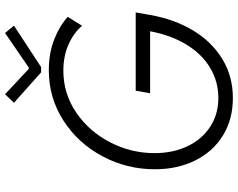

<svg xmlns="http://www.w3.org/2000/svg" viewBox="-112 -830 950 767"><g transform="rotate(-90 363.5 -447.0)"><path d="M70.3 -304.2Q70.3 -415.5 122.1 -512.9Q173.8 -610.4 264.6 -668.9Q355.5 -727.5 465.8 -727.5Q533.7 -727.5 588.4 -706.1Q643.1 -684.6 679.2 -651.9L643.6 -594.7Q614.7 -628.4 568.4 -648.9Q522 -669.4 464.4 -669.4Q372.6 -669.4 297.1 -618.2Q221.7 -566.9 178.2 -482.9Q134.8 -398.9 134.8 -305.2Q134.8 -232.4 161.9 -174.6Q189 -116.7 239 -83.5Q289.1 -50.3 355.5 -50.3Q420.4 -50.3 475.1 -82.8Q529.8 -115.2 567.6 -176.5Q605.5 -237.8 621.6 -322.8H374L384.3 -380.4H696.8L687 -323.7Q669.9 -226.1 624.8 -151.1Q579.6 -76.2 510.5 -34.2Q441.4 7.8 355 7.8Q270 7.8 205.6 -31.7Q141.1 -71.3 105.7 -142.3Q70.3 -213.4 70.3 -304.2ZM335.9 -866.7 370.1 -902.3 471.2 -807.6H476.6L614.7 -902.3L644 -866.7L478.5 -758.3H457.5Z"/></g></svg>

Font: Reddit Sans Fudge Light Italic
Style: Regular
Weight: 300
Italic angle: -11.25°
Designer: Stephen Hutchings
Version: Version 1.013